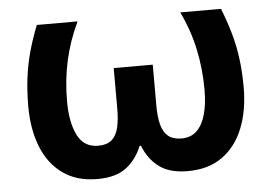

<svg xmlns="http://www.w3.org/2000/svg" viewBox="-44 -604 952 672"><g transform="rotate(-5 431.5 -268.0)"><path d="M754.9 -545.9Q773.9 -498 786.1 -454.1Q798.3 -410.2 804.2 -364.5Q810.1 -318.8 810.1 -265.1Q810.1 -184.6 785.4 -122.6Q760.7 -60.5 711.9 -25.4Q663.1 9.8 589.8 9.8Q526.4 9.8 489.5 -17.8Q452.6 -45.4 434.1 -92.8H429.2Q410.2 -45.4 373.5 -17.8Q336.9 9.8 272.9 9.8Q200.2 9.8 151.1 -25.4Q102.1 -60.5 77.6 -122.6Q53.2 -184.6 53.2 -265.1Q53.2 -318.8 59.1 -364.5Q64.9 -410.2 76.9 -454.1Q88.9 -498 107.9 -545.9H251Q219.7 -480 204.8 -412.1Q189.9 -344.2 189.9 -270Q189.9 -197.3 212.4 -151.6Q234.9 -106 285.2 -106Q315.4 -106 332.3 -120.1Q349.1 -134.3 356 -161.6Q362.8 -189 362.8 -228V-372.1H500V-228Q500 -189 507.1 -161.6Q514.2 -134.3 531.2 -120.1Q548.3 -106 578.1 -106Q611.8 -106 632.6 -126.7Q653.3 -147.5 663.1 -184.1Q672.9 -220.7 672.9 -268.1Q672.9 -341.8 658.2 -410.9Q643.6 -480 611.8 -545.9Z"/></g></svg>

Font: Wonky
Style: Regular
Weight: 400
Designer: Monotype Design Team
Foundry: Monotype Imaging Inc.
Version: Version 3.000